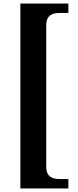

<svg xmlns="http://www.w3.org/2000/svg" viewBox="-20 -820 443 1084"><path d="M95 244H366V191H323C278 191 241 182 241 119V-675C241 -738 278 -747 323 -747H366V-800H95Z"/></svg>

Font: Noto Serif Malayalam
Style: Bold
Weight: 700
Designer: Indian type Foundry, Jelle Bosma, Monotype Design Team
Foundry: Monotype Imaging Inc.
Version: Version 2.104